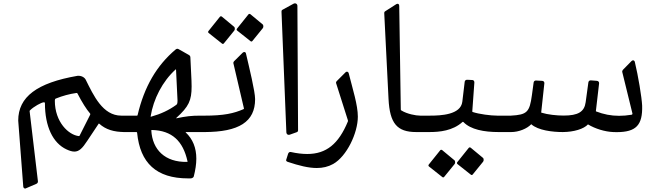

<svg xmlns="http://www.w3.org/2000/svg" viewBox="-20 -782 3891 1137"><path d="M130.4 334.5 195.3 306.6C201.7 303.7 205.1 298.3 204.6 291.5L155.3 -124.5C155.3 -126 155.8 -126.5 159.7 -130.4C178.7 -149.4 225.1 -176.3 240.2 -176.3C244.1 -176.3 246.1 -174.3 246.1 -170.4C246.1 -34.2 292.5 65.4 374.5 103C392.6 111.3 407.2 115.7 420.4 115.7C447.8 115.7 467.8 96.7 496.6 52.2L563.5 -48.3C564.9 -50.8 565.4 -51.3 567.9 -49.3C606 -15.1 653.3 0 720.7 0H732.9C746.6 -16.1 752.9 -32.2 752.9 -48.8C752.9 -64.9 746.6 -81.1 732.9 -97.2H698.2C588.4 -97.2 534.2 -216.3 487.8 -309.6C481 -323.7 461.9 -335 439 -333C199.2 -291.5 87.9 -208.5 87.9 -67.9L117.7 322.7C118.2 330.6 124.5 335.4 130.4 334.5ZM446.8 23.9C386.7 17.6 304.7 -58.6 304.7 -186C304.7 -192.9 306.2 -196.3 310.1 -198.2C351.1 -214.8 391.6 -225.6 433.1 -231.5C436 -231.9 437.5 -231 439 -228C466.3 -175.3 491.2 -135.8 513.7 -109.4C514.6 -107.9 515.1 -106 514.2 -103L452.1 20C450.2 23.4 450.2 23.9 446.8 23.9Z M1108.4 274.4C1116.7 274.4 1125.5 269.5 1127.4 263.2C1137.2 225.1 1142.6 189.9 1142.6 157.7C1142.6 93.8 1122.1 42 1079.6 2C1077.6 0.5 1080.1 0 1083 0H1200.7C1214.4 -16.1 1220.7 -32.2 1220.7 -48.8C1220.7 -64.9 1214.4 -81 1200.7 -97.2H1166C1112.3 -97.2 1082 -93.3 1024.9 -81.5C1022.5 -81 1022.5 -82.5 1024.4 -84C1098.1 -150.9 1114.7 -187 1114.7 -270C1114.7 -312 1110.3 -366.2 1107.4 -441.9C1107.4 -448.2 1104.5 -453.6 1098.1 -456.5H1098.6L1038.1 -490.7C1035.6 -492.2 1032.7 -493.2 1030.3 -493.2C1026.9 -493.2 1023.4 -491.7 1020.5 -489.3C907.2 -394 834 -267.6 794.9 -100.6C794.4 -98.1 793.5 -97.2 791 -97.2H711.4C679.2 -97.2 663.6 -72.8 663.6 -48.8C663.6 -24.4 679.2 0 711.4 0H788.1C790.5 0 791.5 1.5 792 4.4C809.6 183.1 905.8 274.4 1093.7 274.4ZM875.5 -91.3C871.6 -90.3 871.6 -90.8 872.1 -92.8C888.2 -194.8 941.9 -300.3 1020.5 -371.1C1021.5 -372.1 1022.5 -372.6 1022.5 -369.1L1031.3 -186.5C1031.3 -167.5 1027.8 -164.1 1023.9 -161.1C980 -129.4 932.1 -106.9 875.5 -91.3ZM1087.9 176.7C957 179.7 882.3 104 876 -9.3C876 -11.2 876.5 -12.2 879.4 -12.2C999 -9.3 1064 53.7 1090.3 172.8C1091.3 176.2 1090.8 176.7 1087.9 176.7Z M1464.4 -537.6C1465.8 -536.6 1466.8 -536.1 1468.7 -536.1C1470.7 -536.1 1472.7 -537.1 1474.1 -538.6L1535.6 -614.2C1538.6 -617.2 1539.5 -621.6 1539.5 -626.5C1539.5 -631.3 1538.1 -635.7 1534.7 -638.2L1462.9 -697.8C1460.9 -699.2 1459 -699.7 1457 -699.7C1455.1 -699.7 1453.1 -699.2 1451.2 -696.8L1383.8 -612.8C1382.3 -610.8 1381.3 -608.9 1381.3 -606.9C1381.3 -605 1382.3 -603 1384.3 -601.1ZM1295.4 -523.4C1296.9 -522.5 1297.8 -522 1299.8 -522C1301.8 -522 1303.7 -522.9 1305.2 -524.4L1366.7 -600.1C1369.6 -603 1370.6 -607.4 1370.6 -612.3C1370.6 -617.2 1369.1 -621.6 1365.7 -624L1293.9 -683.6C1292 -685.1 1290 -685.5 1288.1 -685.5C1286.1 -685.5 1284.2 -685.1 1282.2 -682.6L1214.8 -598.6C1213.4 -596.7 1212.4 -594.7 1212.4 -592.8C1212.4 -590.8 1213.4 -588.9 1215.3 -586.9ZM1189 0C1396 0 1490.7 -61 1490.7 -194.8C1490.7 -240.2 1456.5 -379.4 1436.5 -465.3C1434.1 -475.6 1423.8 -476.5 1417 -469.7L1365.7 -418.9C1362.8 -415.5 1361.8 -412.1 1361.8 -408.7L1424.3 -141.1C1425.3 -137.2 1424.8 -136.7 1422.3 -135.7C1364.7 -110.3 1305.6 -97.1 1189 -97.1H1179.2C1147 -97.1 1131.3 -72.7 1131.3 -48.8C1131.3 -24.4 1147 0 1179.2 0Z M1695.8 15.6 1736.8 1C1742.2 -0.5 1745.1 -4.9 1745.1 -10.7L1741.2 -746.6C1741.2 -759.3 1730 -765.6 1718.7 -760.2L1651.9 -723.6C1648.4 -721.7 1647 -717.8 1647 -713.4L1675.8 2.4C1676.3 11.2 1683.1 19 1695.8 15.6Z M1953.1 189C2033.2 144 2099.1 5.9 2099.1 -91.3C2099.1 -159.2 2069.3 -251.9 2044.9 -348.6C2043 -356.9 2033.7 -361.3 2025.4 -353L1974.6 -302.2C1971.7 -299.3 1969.7 -295.9 1969.7 -291.5L2040 -70.3C2041 -66.9 2041 -65.9 2040 -62.5C1984.9 70.8 1912.1 129.9 1799.3 129.9C1769.5 129.9 1737.3 126 1702.1 118.2C1694.8 116.7 1688.5 121.1 1686 128.9L1674.3 166C1673.8 170.9 1678.2 174.8 1684.6 176.8C1751.5 199.2 1807.1 212.9 1855.9 212.9C1891.6 212.9 1923.3 205.6 1953.1 189Z M2444.8 0H2512.7C2526.4 -16.1 2532.7 -32.2 2532.7 -48.8C2532.7 -64.9 2526.4 -81.1 2512.7 -97.2H2468.3C2442.4 -97.2 2390.6 -106.9 2356.9 -127.9C2354.5 -129.4 2353.5 -129.9 2353.5 -133.3L2344.2 -747.1C2344.2 -756.3 2338.9 -763.2 2326.7 -757.3L2262.7 -716.3C2257.3 -713.4 2255.4 -710 2255.4 -704.1L2280.8 -196.3C2288.1 -51.7 2330.6 0 2444.8 0Z M2491.2 0H2522.5C2583 0 2661.1 -7.3 2719.2 -60C2720.7 -61 2722.7 -61 2724.6 -59.1C2767.1 -14.6 2847.2 0 2932.1 0H2959C2972.7 -16.1 2979 -32.2 2979 -48.8C2979 -64.9 2972.7 -81.1 2959 -97.2H2924.3C2886.2 -97.2 2817.4 -106 2779.3 -118.7C2777.3 -119.6 2776.9 -120.1 2776.9 -122.1V-124L2789.1 -293C2789.6 -300.8 2785.2 -307.6 2777.8 -308.1L2747.1 -309.6C2739.3 -310.1 2732.9 -305.7 2731.9 -297.9L2717.8 -179.7C2708.5 -102 2589.8 -97.2 2525.9 -97.2H2491.2C2459 -97.2 2443.4 -72.7 2443.4 -48.8C2443.4 -24.4 2459 0 2491.2 0ZM2769 252.9C2770.5 253.9 2771.5 254.4 2773.4 254.4C2775.4 254.4 2777.3 253.4 2778.8 252L2840.3 176.3C2843.3 173.3 2844.2 169 2844.2 164.1C2844.2 159.2 2842.8 154.8 2839.4 152.3L2767.6 92.8C2765.6 91.3 2763.7 90.8 2761.7 90.8C2759.8 90.8 2757.8 91.3 2755.8 93.7L2688.5 177.7C2687 179.7 2686 181.6 2686 183.6C2686 185.6 2687 187.5 2688.9 189.5ZM2600.1 267.1C2601.5 268.1 2602.5 268.5 2604.5 268.5C2606.4 268.5 2608.4 267.6 2609.8 266.1L2671.4 190.4C2674.3 187.5 2675.3 183.1 2675.3 178.2C2675.3 173.3 2673.8 168.9 2670.4 166.5L2598.6 106.9C2596.7 105.5 2594.7 105 2592.8 105C2590.8 105 2588.8 105.5 2586.9 107.9L2519.5 191.9C2518 193.8 2517.1 195.8 2517.1 197.8C2517.1 199.7 2518 201.7 2520 203.6Z M3313 0C3378.9 -0.5 3437.5 -18.5 3461.9 -45.4C3504.9 -19.5 3562.5 -1.9 3611.3 0C3618.6 0.5 3625.5 0.5 3631.8 0.5C3747.1 0.5 3786.1 -41 3782.7 -156.7C3780.3 -206.5 3759.3 -333 3739.3 -415.5C3737.8 -421.4 3733.4 -424.8 3729 -424.8C3726.1 -424.8 3722.6 -423.3 3719.7 -420.4L3669.4 -369.1C3666.5 -365.7 3664.5 -361.8 3664.5 -357.4L3725.1 -110.3C3726.1 -106.4 3723.6 -103 3719.7 -102.5C3693.8 -98.1 3669.4 -96.2 3646 -96.2C3598.1 -96.2 3554.2 -105 3510.2 -122.1C3508.8 -122.5 3508.8 -123.5 3508.8 -125L3527.8 -288.6C3528.3 -296.4 3523.4 -302.2 3515.6 -303.2L3479 -306.1C3471.2 -306.6 3465.3 -301.7 3464.3 -294.4L3448.2 -176.7C3440.4 -119.6 3403.8 -97.6 3317.4 -97.6C3277.3 -97.6 3224.1 -103 3186.5 -114.7C3185.5 -114.7 3185 -115.7 3185 -117.2L3203.6 -288.6C3204.6 -296.4 3199.2 -302.7 3190.9 -303.2L3154.3 -305.2C3146.9 -305.7 3141.1 -300.8 3140.1 -293.4L3129.8 -217.8C3116.2 -117.7 3101 -102.5 3005.8 -97.2H2937.5C2905.2 -97.2 2889.6 -72.7 2889.6 -48.8C2889.6 -24.4 2905.2 0 2937.5 0H3007.8C3051.7 0 3101.5 -20 3125.9 -46.4C3166.5 -9.8 3252.4 0 3312.9 0Z"/></svg>

Font: Pfont
Style: Regular
Weight: 400
Designer: Damoon Khanjanzadeh
Foundry: pfont
Version: Version 1.000;PS 000.300;hotconv 1.0.88;makeotf.lib2.5.64775